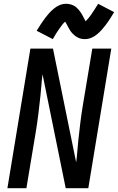

<svg xmlns="http://www.w3.org/2000/svg" viewBox="-20 -991 621 1011"><path d="M19 0H119L168 -294Q176 -342 182 -390.5Q188 -439 193 -487L198 -542Q199 -557 200.5 -571Q202 -585 204 -600L326 0H445L566 -735H466L417 -441Q409 -393 403 -345Q397 -297 392 -248L387 -193Q386 -179 384.5 -164.5Q383 -150 381 -136L259 -735H140ZM427 -785Q444 -785 461 -792Q478 -799 492.5 -811.5Q507 -824 516.5 -835Q526 -846 536.5 -859.5Q547 -873 558 -890Q569 -907 581 -927L497 -971Q486 -954 477 -939.5Q468 -925 460 -914Q452 -903 446 -895.5Q440 -888 431 -879Q427 -886 422.5 -894.5Q418 -903 414.5 -910Q411 -917 405.5 -925Q400 -933 394 -940Q388 -947 381 -953Q374 -959 365 -963Q356 -967 347 -969Q338 -971 328 -971Q310 -971 293.5 -964Q277 -957 262.5 -944.5Q248 -932 238 -921Q228 -910 218 -896.5Q208 -883 196.5 -866Q185 -849 173 -829L258 -785Q268 -803 277 -817Q286 -831 294 -842Q302 -853 308 -861Q314 -869 323 -877Q327 -871 331.5 -862.5Q336 -854 340 -846.5Q344 -839 349 -831Q354 -823 360.5 -816Q367 -809 374 -803.5Q381 -798 389.5 -793.5Q398 -789 407.5 -787Q417 -785 427 -785Z"/></svg>

Font: Iosevka Sparkle Medium
Style: Italic
Weight: 500
Italic angle: -9°
Designer: Belleve Invis
Foundry: Belleve Invis
Version: Version 4.5.0; ttfautohint (v1.8.3)